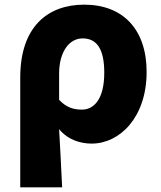

<svg xmlns="http://www.w3.org/2000/svg" viewBox="-20 -603 693 825"><path d="M67 202H247C243 120 239 38 234 -48C273 -1 327 14 374 14C494 14 610 -98 610 -294C610 -477 508 -583 342 -583C184 -583 67 -487 67 -270ZM332 -132C299 -132 267 -139 234 -174V-287C234 -378 276 -438 335 -438C397 -438 428 -391 428 -291C428 -177 384 -132 332 -132Z"/></svg>

Font: Noto Sans KR Black
Style: Regular
Weight: 900
Designer: Ryoko NISHIZUKA 西塚涼子 (kana, bopomofo & ideographs); Paul D. Hunt (Latin, Greek & Cyrillic); Sandoll Communications 산돌커뮤니
Foundry: Adobe
Version: Version 2.004;hotconv 1.0.118;makeotfexe 2.5.65603